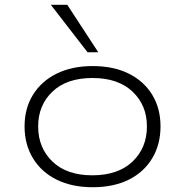

<svg xmlns="http://www.w3.org/2000/svg" viewBox="-20 -777 776 805"><path d="M369 8Q282 8 218 -23.5Q154 -55 118.5 -113Q83 -171 83 -247Q83 -323 118.5 -380Q154 -437 218 -468.5Q282 -500 368 -500Q456 -500 519.5 -468.5Q583 -437 618 -380Q653 -323 653 -247Q653 -171 618 -113Q583 -55 519.5 -23.5Q456 8 369 8ZM367 -42Q475 -42 535.5 -99.5Q596 -157 596 -247Q596 -336 535.5 -393Q475 -450 368 -450Q260 -450 200 -393Q140 -336 140 -247Q140 -157 200 -99.5Q260 -42 367 -42ZM347 -558 193 -757H262L392 -558Z"/></svg>

Font: Nunito Sans 7pt Expanded ExtraLight
Style: Regular
Weight: 250
Width: 7
Designer: Vernon Adams
Foundry: Vernon Adams
Version: Version 3.101;gftools[0.9.27]